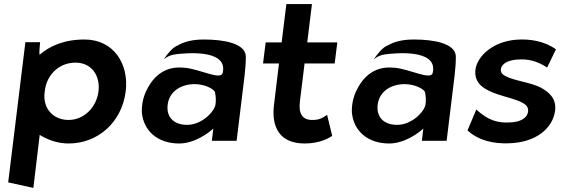

<svg xmlns="http://www.w3.org/2000/svg" viewBox="-20 -688 2753 938"><path d="M594 -241C611 -376 535 -495 393 -495C291 -495 221 -462 173 -420C171 -435 175 -470 176 -482H104L20 203L143 230L174 -29C213 -5 261 13 315 13C458 13 575 -90 594 -241ZM198 -237C199 -247 201 -257 203 -267C221 -335 277 -382 349 -382C427 -382 471 -319 461 -241C452 -167 393 -102 315 -102C239 -102 188 -159 198 -237Z M850 -467C823 -457 798 -425 780 -398C798 -412 813 -420 840 -423C875 -427 1096 -453 1068 -332C1059 -294 955 -351 882 -357C856 -359 836 -359 813 -353C753 -337 718 -293 694 -243C679 -211 672 -176 673 -139C681 -48 751 13 855 13C931 13 1000 -39 1022 -60L1015 0H1136L1175 -320C1179 -353 1181 -383 1181 -413C1178 -477 1072 -495 976 -495C919 -495 880 -484 850 -467ZM894 -78C830 -78 792 -115 799 -176C807 -243 866 -277 931 -277C979 -277 1022 -255 1030 -239C1034 -221 1036 -200 1033 -179C1029 -144 967 -78 894 -78Z M1603 -24 1578 -127C1566 -119 1548 -105 1523 -103C1518 -102 1512 -102 1505 -102C1457 -102 1438 -133 1445 -191L1468 -378H1615L1628 -481H1481L1504 -668H1379L1356 -481H1278L1265 -378H1343L1318 -171C1307 -70 1343 13 1469 13C1540 13 1585 -12 1603 -24Z M1876 -467C1849 -457 1824 -425 1806 -398C1824 -412 1839 -420 1866 -423C1901 -427 2122 -453 2094 -332C2085 -294 1981 -351 1908 -357C1882 -359 1862 -359 1839 -353C1779 -337 1744 -293 1720 -243C1705 -211 1698 -176 1699 -139C1707 -48 1777 13 1881 13C1957 13 2026 -39 2048 -60L2041 0H2162L2201 -320C2205 -353 2207 -383 2207 -413C2204 -477 2098 -495 2002 -495C1945 -495 1906 -484 1876 -467ZM1920 -78C1856 -78 1818 -115 1825 -176C1833 -243 1892 -277 1957 -277C2005 -277 2048 -255 2056 -239C2060 -221 2062 -200 2059 -179C2055 -144 1993 -78 1920 -78Z M2264 -51C2319 0 2394 15 2467 12C2600 8 2681 -62 2692 -148C2699 -205 2664 -238 2620 -261C2567 -287 2493 -293 2450 -316C2435 -324 2425 -333 2427 -350C2431 -379 2465 -394 2507 -397C2560 -401 2602 -391 2653 -358L2696 -447C2639 -488 2567 -499 2502 -494C2390 -485 2314 -417 2303 -350C2294 -278 2347 -250 2409 -228C2452 -213 2504 -203 2536 -184C2551 -175 2562 -164 2560 -144C2556 -109 2520 -92 2473 -90C2414 -86 2365 -99 2307 -153Z"/></svg>

Font: Bluebird
Style: Obl
Weight: 400
Designer: Jasper
Foundry: Cannot Into Space Fonts
Version: Version 0.98